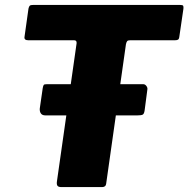

<svg xmlns="http://www.w3.org/2000/svg" viewBox="-20 -762 767 782"><path d="M569 -312Q567 -298 561 -295Q555 -292 539 -292H165Q152 -292 146.5 -300Q141 -308 142 -320L154 -403Q156 -414 158.5 -416.5Q161 -419 170 -419H564Q571 -419 576.5 -411.5Q582 -404 580 -396ZM96 -727Q98 -736 101.5 -739Q105 -742 117 -742H712Q724 -742 726 -738.5Q728 -735 727 -726L710 -610Q709 -603 705 -600.5Q701 -598 692 -598H510Q501 -598 498 -594.5Q495 -591 493 -582L413 -18Q412 -7 407.5 -3.5Q403 0 396 0H230Q218 0 214 -5.5Q210 -11 212 -24L292 -586Q293 -598 282 -598H95Q77 -598 80 -613Z"/></svg>

Font: Libre Franklin Thin ExtraBold
Style: Italic
Weight: 800
Italic angle: -8°
Version: Version 2.000